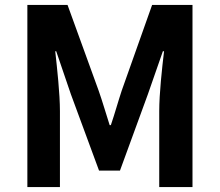

<svg xmlns="http://www.w3.org/2000/svg" viewBox="-20 -761 893 781"><path d="M91.3 0H223.8V-309.3C223.8 -379.6 212.4 -482.5 204.7 -552.4H208.7L268.1 -378.3L382.9 -67H468L581.8 -378.3L642.5 -552.4H647.3C639 -482.5 627.7 -379.6 627.7 -309.3V0H763V-740.8H598.7L475.4 -393.3C460.3 -347.9 447 -299.1 430.9 -251.9H426.1C410.8 -299.1 397 -347.9 380.9 -393.3L254.8 -740.8H91.3Z"/></svg>

Font: Source Han Sans JP VF
Style: Regular
Weight: 250
Designer: Ryoko NISHIZUKA 西塚涼子 (kana, bopomofo & ideographs); Paul D. Hunt (Latin, Greek & Cyrillic); Sandoll Communications 산돌커뮤니
Foundry: Adobe
Version: Version 2.004;hotconv 1.0.118;makeotfexe 2.5.65603